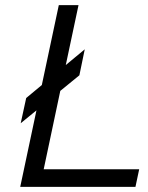

<svg xmlns="http://www.w3.org/2000/svg" viewBox="-20 -731 580 751"><path d="M61 -249 82.5 -347.7 143.6 -398.4 210 -710.9H287.1L237.3 -476.6L311.5 -538.1L290.5 -436.5L215.8 -375.5L150.9 -68.8H524.4L509.8 0H59.1L122.6 -299.3Z"/></svg>

Font: Tuffy
Style: Italic
Weight: 400
Italic angle: -12°
Designer: Thatcher Ulrich, Karoly Barta and Michael Everson
Version: Version 001.271